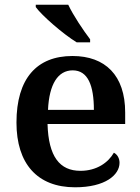

<svg xmlns="http://www.w3.org/2000/svg" viewBox="-20 -786 597 816"><path d="M306 -606H363V-619C334 -657 291 -721 270 -766H132V-756C157 -721 247 -642 306 -606ZM299 10C428 10 488 -43 488 -94C488 -114 478 -130 464 -137C440 -95 391 -60 322 -60C234 -60 186 -120 182 -259H512V-308C512 -466 427 -548 288 -548C136 -548 50 -452 50 -265C50 -91 138 10 299 10ZM379 -319H184C189 -428 226 -487 289 -487C354 -487 379 -422 379 -319Z"/></svg>

Font: Noto Serif Yezidi SemiBold
Style: Regular
Weight: 600
Designer: Dalton Maag Ltd
Foundry: Dalton Maag Ltd
Version: Version 1.001